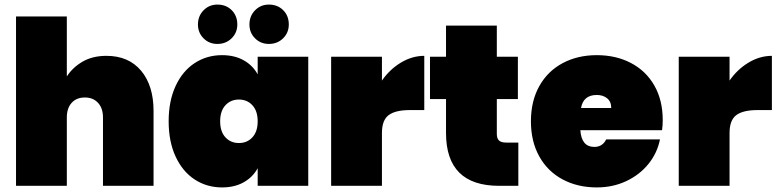

<svg xmlns="http://www.w3.org/2000/svg" viewBox="-20 -812 3403 839"><path d="M445 -568Q542 -568 596.5 -503Q651 -438 651 -327V0H430V-299Q430 -339 408.5 -362.5Q387 -386 351 -386Q314 -386 293 -362.5Q272 -339 272 -299V0H50V-740H272V-478Q298 -518 341.5 -543Q385 -568 445 -568Z M717 -282Q717 -371 747.5 -436.5Q778 -502 831 -536.5Q884 -571 950 -571Q1005 -571 1045 -548.5Q1085 -526 1106 -487V-564H1327V0H1106V-77Q1085 -38 1045 -15.5Q1005 7 950 7Q884 7 831 -27.5Q778 -62 747.5 -127.5Q717 -193 717 -282ZM1106 -282Q1106 -327 1083 -352Q1060 -377 1024 -377Q988 -377 965 -352Q942 -327 942 -282Q942 -237 965 -212Q988 -187 1024 -187Q1060 -187 1083 -212Q1106 -237 1106 -282ZM930 -620Q894 -620 869.5 -644.5Q845 -669 845 -705Q845 -742 869.5 -767Q894 -792 930 -792Q968 -792 992.5 -767.5Q1017 -743 1017 -705Q1017 -669 992 -644.5Q967 -620 930 -620ZM1155 -620Q1119 -620 1094.5 -644.5Q1070 -669 1070 -705Q1070 -742 1094.5 -767Q1119 -792 1155 -792Q1193 -792 1217.5 -767.5Q1242 -743 1242 -705Q1242 -669 1217 -644.5Q1192 -620 1155 -620Z M1649 -460Q1683 -509 1732 -538.5Q1781 -568 1834 -568V-331H1771Q1708 -331 1678.5 -309Q1649 -287 1649 -231V0H1427V-564H1649Z M2245 -189V0H2161Q1929 0 1929 -231V-379H1859V-564H1929V-700H2151V-564H2243V-379H2151V-227Q2151 -207 2160.5 -198Q2170 -189 2192 -189Z M2876 -287Q2876 -264 2873 -243H2516Q2521 -170 2577 -170Q2613 -170 2629 -203H2864Q2852 -143 2813.5 -95.5Q2775 -48 2716.5 -20.5Q2658 7 2588 7Q2504 7 2438.5 -28Q2373 -63 2336.5 -128.5Q2300 -194 2300 -282Q2300 -370 2336.5 -435.5Q2373 -501 2438.5 -536Q2504 -571 2588 -571Q2672 -571 2737.5 -536.5Q2803 -502 2839.5 -438Q2876 -374 2876 -287ZM2651 -340Q2651 -368 2633 -382.5Q2615 -397 2588 -397Q2529 -397 2519 -340Z M3168 -460Q3202 -509 3251 -538.5Q3300 -568 3353 -568V-331H3290Q3227 -331 3197.5 -309Q3168 -287 3168 -231V0H2946V-564H3168Z"/></svg>

Font: Fz Poppins Black
Style: Regular
Weight: 900
Designer: Ninad Kale (Devanagari), Jonny Pinhorn (Latin)
Foundry: Indian Type Foundry
Version: Vit hóa bi Vntype.Com & FontZin.Com